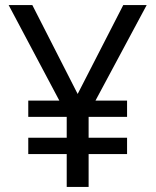

<svg xmlns="http://www.w3.org/2000/svg" viewBox="-20 -734 612 754"><path d="M285 -365 464 -714H556L355 -339H479V-275H328V-193H479V-129H328V0H242V-129H91V-193H242V-275H91V-339H213L14 -714H107Z"/></svg>

Font: Noto Sans Pahawh Hmong
Style: Regular
Weight: 400
Designer: Monotype Design Team
Foundry: Monotype Imaging Inc.
Version: Version 2.001; ttfautohint (v1.8.4.7-5d5b)